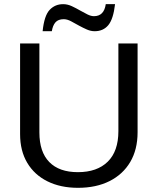

<svg xmlns="http://www.w3.org/2000/svg" viewBox="-20 -898 762 928"><path d="M356.9 9.8Q272.5 9.8 209.5 -21.5Q146.5 -52.7 111.8 -110.8Q77.1 -168.9 77.1 -250V-688H170.4V-257.8Q170.4 -163.6 218.3 -114.7Q266.1 -65.9 356.4 -65.9Q449.2 -65.9 500.7 -116.5Q552.2 -167 552.2 -264.2V-688H645V-258.8Q645 -175.3 609.6 -115.2Q574.2 -55.2 509.5 -22.7Q444.8 9.8 356.9 9.8ZM437.5 -747.1Q418.9 -747.1 399.9 -755.4Q380.9 -763.7 362.3 -773.9Q342.3 -785.2 323.5 -795.2Q304.7 -805.2 288.1 -805.2Q261.2 -805.2 248 -790Q234.9 -774.9 230.5 -747.1H186Q193.8 -822.8 220 -850.3Q246.1 -877.9 285.2 -877.9Q306.2 -877.9 327.1 -868.2Q348.1 -858.4 368.2 -846.7Q386.2 -836.4 403.1 -828.1Q419.9 -819.8 434.1 -819.8Q482.9 -819.8 491.2 -877.9H536.1Q527.8 -805.7 503.4 -776.4Q479 -747.1 437.5 -747.1Z"/></svg>

Font: Arimo Nerd Font
Style: Regular
Weight: 400
Designer: Steve Matteson
Foundry: Monotype Imaging Inc.
Version: Version 1.33;Nerd Fonts 3.2.1